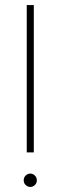

<svg xmlns="http://www.w3.org/2000/svg" viewBox="-20 -770 241 761"><path d="M114 -166H86V-750H114ZM126 -55Q126 -44 118 -36.5Q110 -29 100 -29Q90 -29 82 -36.5Q74 -44 74 -55Q74 -67 82 -74.5Q90 -82 100 -82Q110 -82 118 -74.5Q126 -67 126 -55Z"/></svg>

Font: Josefin Slab Light
Style: Regular
Weight: 300
Designer: Santiago Orozco
Foundry: Typemade
Version: Version 2.000